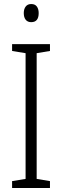

<svg xmlns="http://www.w3.org/2000/svg" viewBox="-20 -933 309 953"><path d="M228 0H40V-34L107 -45V-669L40 -680V-714H228V-680L162 -669V-45L228 -34ZM135 -913Q154 -913 163 -900.5Q172 -888 172 -868Q172 -823 135 -823Q117 -823 107.5 -835Q98 -847 98 -868Q98 -888 107.5 -900.5Q117 -913 135 -913Z"/></svg>

Font: Noto Sans Lao UI Cond Light
Style: Regular
Weight: 300
Width: 3
Designer: Monotype Design Team
Foundry: Monotype Imaging Inc.
Version: Version 2.000; ttfautohint (v1.8.4.7-5d5b)